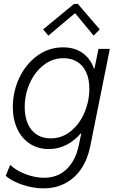

<svg xmlns="http://www.w3.org/2000/svg" viewBox="-20 -770 616 1002"><path d="M9.8 147.5 33.2 90.3Q50.8 107.9 79.8 123.5Q108.9 139.2 143.1 148.4Q177.2 157.7 210 157.7Q280.8 157.7 327.4 113Q374 68.4 390.6 -9.3L404.3 -74.2H401.9Q369.1 -35.6 326.7 -13.9Q284.2 7.8 234.4 7.8Q178.2 7.8 135.7 -20Q93.3 -47.9 70.1 -97.7Q46.9 -147.5 46.9 -211.9Q46.9 -291.5 80.6 -363.3Q114.3 -435.1 174.3 -479Q234.4 -522.9 309.1 -522.9Q367.7 -522.9 409.2 -494.6Q450.7 -466.3 470.2 -412.6H473.1L494.1 -515.1H553.2L450.7 -5.4Q437 62 403.8 111.1Q370.6 160.2 320.6 186.5Q270.5 212.9 207.5 212.9Q169.9 212.9 131.3 203.9Q92.8 194.8 60.8 179.7Q28.8 164.6 9.8 147.5ZM446.3 -306.6Q446.3 -358.4 429.2 -394.3Q412.1 -430.2 381.8 -448.2Q351.6 -466.3 311.5 -466.3Q252.9 -466.3 206.5 -429.4Q160.2 -392.6 134.5 -333.7Q108.9 -274.9 108.9 -211.4Q108.9 -163.1 124.5 -126Q140.1 -88.9 170.7 -68.4Q201.2 -47.9 244.1 -47.9Q303.7 -47.9 349.9 -85.7Q396 -123.5 421.1 -183.3Q446.3 -243.2 446.3 -306.6ZM205.1 -616.7 366.2 -749.5H386.2L500.5 -616.7L468.8 -584L373.5 -699.2H369.1L232.4 -584Z"/></svg>

Font: Reddit Sans Vanilla Light
Style: Italic
Weight: 300
Italic angle: -11.25°
Designer: Stephen Hutchings
Version: Version 1.013